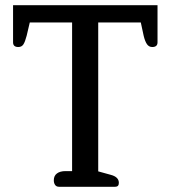

<svg xmlns="http://www.w3.org/2000/svg" viewBox="-20 -715 652 735"><path d="M186 -25Q186 -42 198 -51Q210 -60 231 -60H256V-629H94L82 -578Q76 -555 69.5 -545Q63 -535 50 -535Q30 -535 30 -553V-695H583V-553Q583 -535 563 -535Q550 -535 542.5 -546Q535 -557 530 -578L519 -629H356V-59L403 -46Q435 -38 435 -15Q435 0 421 0H206Q196 0 191 -7Q186 -14 186 -25Z"/></svg>

Font: Maitree Medium
Style: Regular
Weight: 500
Designer: CadsonDemak Team
Foundry: CadsonDemak
Version: Version 1.000